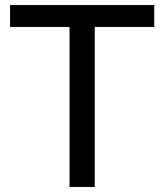

<svg xmlns="http://www.w3.org/2000/svg" viewBox="-20 -742 652 762"><path d="M592 -635V-722H20V-635H256V0H356V-635Z"/></svg>

Font: Perun
Style: Regular
Weight: 400
Foundry: Copyright (c) Stefan Peev, Context Ltd, 2016
Version: Version 1.089